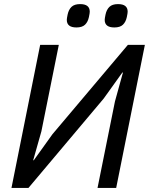

<svg xmlns="http://www.w3.org/2000/svg" viewBox="-20 -917 727 937"><path d="M176 -698H267L182 -276L142 -135H145L236 -262L604 -698H687L547 0H456L541 -422L580 -563H577L486 -436L119 0H36ZM353 -783Q306 -783 306 -820Q306 -827 310 -846Q315 -870 329 -883.5Q343 -897 371 -897Q418 -897 418 -860Q418 -853 414 -834Q409 -810 395 -796.5Q381 -783 353 -783ZM538 -783Q491 -783 491 -820Q491 -827 495 -846Q500 -870 514 -883.5Q528 -897 556 -897Q603 -897 603 -860Q603 -853 599 -834Q594 -810 580 -796.5Q566 -783 538 -783Z"/></svg>

Font: IBM Plex Sans Text
Style: Italic
Weight: 450
Italic angle: -11°
Designer: Mike Abbink, Paul van der Laan, Pieter van Rosmalen
Foundry: Bold Monday
Version: Version 3.005